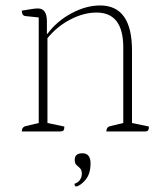

<svg xmlns="http://www.w3.org/2000/svg" viewBox="-20 -482 606 704"><path d="M60 0Q60 -17 76 -20L122 -31V-418L74 -423Q60 -424 60 -443Q89 -448 100.5 -449.5Q112 -451 119 -451Q152 -451 152 -404V-358H154Q189 -405 242.5 -433.5Q296 -462 347 -462Q464 -462 464 -297V-31L526 -18Q526 -8 523 -4Q520 0 511 0H370Q370 -17 386 -20L432 -31V-308Q432 -436 334 -436Q287 -436 238 -410.5Q189 -385 154 -342V-31L216 -18Q216 -8 213 -4Q210 0 199 0ZM258 202Q253 199 253 192Q267 187 273.5 177Q280 167 280 156Q280 141 273.5 135Q267 129 260.5 123Q254 117 254 104Q254 80 282 80Q312 80 312 117Q312 156 293 178Q274 200 258 202Z"/></svg>

Font: Petrona Thin
Style: Regular
Weight: 100
Designer: Ringo R. Seeber
Foundry: Ringo R. Seeber
Version: Version 2.001; ttfautohint (v1.8.3)